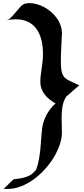

<svg xmlns="http://www.w3.org/2000/svg" viewBox="-39 -1019 543 1243"><path d="M475.1 -465.8Q474.1 -466.3 464.4 -458.3Q454.6 -450.2 441.4 -438.7Q428.2 -427.2 413.8 -414.6Q399.4 -401.9 389.2 -393.1Q371.1 -362.8 365.5 -329.6Q359.9 -296.4 359.9 -261.2Q359.9 -236.3 360.8 -211.7Q361.8 -187 361.8 -162.1Q361.8 -123 347.4 -81.1Q333 -39.1 308.1 1.7Q283.2 42.5 249.5 79.1Q215.8 115.7 177 143.6Q138.2 171.4 95.9 187.7Q53.7 204.1 12.2 204.1Q4.4 204.1 -3.2 203.6Q-10.7 203.1 -19 202.1Q-16.1 202.6 -10.3 198.2Q-4.4 193.8 2.4 187Q9.3 180.2 17.1 172.4Q24.9 164.6 31.7 157.7Q38.6 150.9 44.4 146.2Q50.3 141.6 53.2 141.1Q87.4 137.7 109.6 132.3Q131.8 127 147.2 119.6Q162.6 112.3 173.3 102.5Q184.1 92.8 194.8 80.1Q207 47.4 213.1 12.7Q219.2 -22 222.7 -57.6Q226.1 -93.3 228.3 -129.2Q230.5 -165 235.8 -200.2Q239.3 -221.2 247.1 -241.9Q254.9 -262.7 265.9 -282Q276.9 -301.3 290.8 -318.1Q304.7 -335 320.8 -349.1Q300.8 -360.8 282.7 -374.8Q264.6 -388.7 251.2 -406Q237.8 -423.3 230 -444.1Q222.2 -464.8 222.2 -490.2Q222.2 -510.7 224.6 -531Q227.1 -551.3 230 -571.5Q232.9 -591.8 235.6 -612.1Q238.3 -632.3 238.8 -652.8Q240.7 -715.3 228.8 -761Q216.8 -806.6 193.8 -836.2Q170.9 -865.7 137.7 -879.9Q104.5 -894 64 -894Q48.8 -894 33.2 -892.6Q17.6 -891.1 1 -887.2Q18.6 -891.6 33.9 -907.5Q49.3 -923.3 64 -941.4Q78.6 -959.5 93 -975.1Q107.4 -990.7 123 -995.1Q129.9 -996.6 137.2 -997.8Q144.5 -999 151.9 -999Q174.3 -999 199 -992.2Q223.6 -985.4 247.6 -972.4Q271.5 -959.5 292.7 -941.2Q314 -922.9 329.8 -900.1Q345.7 -877.4 354.5 -850.8Q363.3 -824.2 361.8 -794.9Q360.8 -779.3 359.9 -759Q358.9 -738.8 357.7 -716.1Q356.4 -693.4 355.7 -669.7Q355 -646 355 -624Q355 -592.8 357.4 -572.3Q359.9 -551.8 365.7 -538.1Q371.6 -524.4 380.9 -515.9Q390.1 -507.3 403.3 -500Q416.5 -492.7 434.3 -485.1Q452.1 -477.5 475.1 -465.8Z"/></svg>

Font: Eagle Lake
Style: Regular
Weight: 400
Designer: Astigmatic (AOETI)
Foundry: Astigmatic (AOETI)
Version: Version 1.000